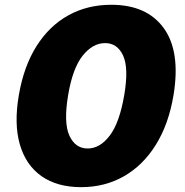

<svg xmlns="http://www.w3.org/2000/svg" viewBox="-20 -757 770 797"><path d="M316.8 19.9Q217.3 19.9 152.3 -25.7Q87.4 -71.4 62.5 -157Q37.6 -242.5 58.2 -362.2Q78.8 -482.2 131.9 -566.1Q185 -649.9 264 -693.5Q343 -737.2 441.8 -737.2Q589.8 -737.2 660 -639.9Q730.1 -542.6 700.3 -362.2Q680.4 -242.2 627.3 -156.6Q574.2 -71 494.9 -25.6Q415.5 19.9 316.8 19.9ZM343.8 -140.6Q394.9 -140.6 435.5 -194.1Q476.2 -247.5 495.7 -362.2Q514.9 -474.1 491.1 -526.1Q467.3 -578.1 416.2 -578.1Q365.1 -578.1 323.3 -526.1Q281.6 -474.1 262.8 -362.2Q243.6 -247.2 268.1 -193.9Q292.6 -140.6 343.8 -140.6Z"/></svg>

Font: Inter UI Black
Style: Italic
Weight: 900
Italic angle: -9.39999°
Designer: Rasmus Andersson
Foundry: rsms
Version: 3.2;8d6f07862